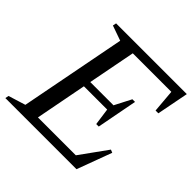

<svg xmlns="http://www.w3.org/2000/svg" viewBox="-194 -863 1025 1025"><g transform="rotate(45 319.0 -350.0)"><path d="M-16 0 -12 -20 85 -50 201 -650 116 -680 120 -700H654L619 -520H598L587 -650H296L244 -381H420L421 -384L468 -475H488L444 -245H425L412 -339V-341H236L180 -50H466L577 -204L594 -197L521 0Z"/></g></svg>

Font: Wittgenstein-Italic Regular
Style: Italic
Weight: 400
Italic angle: -11°
Designer: Jörg Drees
Foundry: Jörg Drees
Version: Version 1.000; ttfautohint (v1.8.4.7-5d5b)